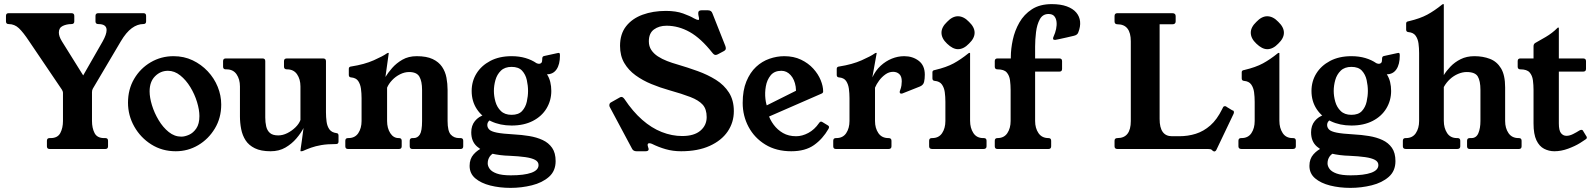

<svg xmlns="http://www.w3.org/2000/svg" viewBox="-20 -724 7740 933"><path d="M677 -660Q690 -660 690 -647V-620Q690 -607.2 677 -607.2Q648 -607.2 620.5 -587.1Q593 -567 567 -523L431 -293Q427 -286 427 -276V-136Q427 -102 439.5 -77.5Q452 -53 486 -53H492Q505 -53 505 -40V-13Q505 0 492 0H221Q208 0 208 -13V-40Q208 -53 221 -53H226Q260 -53 273 -77.5Q286 -102 286 -136V-272Q286 -277 284.5 -280.5Q283 -284 281 -288L122 -523Q93 -567 71.7 -587Q50.5 -607 22.2 -607Q9 -607 9 -620V-647Q9 -660 22 -660H327Q341 -660 341 -647V-620Q341 -607 327 -607Q304 -607 285 -598Q266 -589 266 -566Q266 -557 269.5 -546.5Q273 -536 281 -523L417 -305L353 -303L479 -523Q498 -557 498 -578Q498 -607 458 -607Q444 -607 444 -620V-647Q444 -660 458 -660Z M834 11Q768 11 715.5 -22Q663 -55 632.5 -109Q602 -163 602 -225Q602 -290 632 -341Q662 -392 712.5 -421.5Q763 -451 823 -451Q874 -451 916 -431Q958 -411 989.5 -377.5Q1021 -344 1038 -302Q1055 -260 1055 -216Q1055 -151 1024 -99.5Q993 -48 943 -18.5Q893 11 834 11ZM861 -60Q878 -60 898.5 -69Q919 -78 934 -100Q949 -122 949 -160Q949 -190 937.5 -228Q926 -266 905 -300.5Q884 -335 856 -357.5Q828 -380 796 -380Q760 -380 733.5 -353.5Q707 -327 707 -280Q707 -250 718.5 -212.5Q730 -175 751 -140Q772 -105 800 -82.5Q828 -60 861 -60Z M1295 11Q1248 11 1218.5 -3.5Q1189 -18 1173.5 -42Q1158 -66 1152 -96.5Q1146 -127 1146 -158V-304Q1146 -339 1129.5 -363Q1113 -387 1081 -387H1077Q1064 -387 1064 -400V-427Q1064 -440 1077 -440H1256Q1269 -440 1269 -427V-153Q1269 -130 1273.5 -110Q1278 -90 1291.5 -78Q1305 -66 1332 -66Q1354 -66 1376 -77Q1398 -88 1415.5 -105Q1433 -122 1440 -141V-304Q1440 -339 1423.5 -363Q1407 -387 1375 -387H1374Q1360 -387 1360 -400V-427Q1360 -440 1374 -440H1550Q1564 -440 1564 -427V-178Q1564 -155 1567 -132.5Q1570 -110 1581 -95Q1592 -80 1616 -77Q1625 -76 1625 -65V-36Q1625 -24 1613 -24Q1570 -24 1541.5 -19Q1513 -14 1492 -6.5Q1471 1 1451 10Q1449 11 1444 11H1442Q1440 11 1440 9Q1440 7 1441.5 -4Q1443 -15 1446.5 -38.5Q1450 -62 1455 -102Q1443 -78 1420.5 -51.5Q1398 -25 1367 -7Q1336 11 1295 11Z M1671 0Q1658 0 1658 -13V-40Q1658 -53 1671 -53H1673Q1705 -53 1721 -77Q1737 -101 1737 -136V-247Q1737 -271 1734 -293Q1731 -315 1720.5 -330.5Q1710 -346 1685 -348Q1675 -349 1675 -360V-390Q1675 -400 1687 -401Q1751 -411 1796 -431Q1841 -451 1859 -464Q1864 -467 1866 -467H1867Q1869 -467 1869 -465L1853 -350Q1865 -370 1885.5 -393.5Q1906 -417 1935.5 -434Q1965 -451 2005 -451Q2053 -451 2082.5 -437Q2112 -423 2128 -399.5Q2144 -376 2149.5 -346.5Q2155 -317 2155 -287V-136Q2155 -87 2170.5 -70Q2186 -53 2211 -53H2218Q2231 -53 2231 -40V-13Q2231 0 2218 0H1984Q1971 0 1971 -13V-40Q1971 -53 1984 -53H1990Q2009 -53 2020 -70Q2031 -87 2031 -136V-287Q2031 -329 2018 -351.5Q2005 -374 1968 -374Q1946 -374 1924 -363Q1902 -352 1885.5 -334.5Q1869 -317 1861 -298V-136Q1861 -101 1876.5 -77Q1892 -53 1917 -53H1919Q1932 -53 1932 -40V-13Q1932 0 1919 0Z M2466 -399Q2433 -399 2414 -380.5Q2395 -362 2387.5 -335Q2380 -308 2380 -282Q2380 -257 2387.5 -230Q2395 -203 2414 -184.5Q2433 -166 2466 -166Q2500 -166 2517 -184.5Q2534 -203 2540 -230Q2546 -257 2546 -282Q2546 -308 2540 -335Q2534 -362 2517 -380.5Q2500 -399 2466 -399ZM2390 15Q2370 22 2360 36.5Q2350 51 2350 70Q2350 83 2359.5 96.5Q2369 110 2393.5 119Q2418 128 2462 128Q2527 128 2562 115.5Q2597 103 2597 78Q2597 62 2580.5 53Q2564 44 2532.5 39.5Q2501 35 2456 33Q2411 32 2368 22Q2325 12 2297.5 -12.5Q2270 -37 2270 -81Q2270 -114 2288 -136Q2306 -158 2334 -166L2369 -144Q2363 -142 2358 -138Q2353 -134 2350.5 -128.5Q2348 -123 2348 -117Q2348 -104 2357.5 -94.5Q2367 -85 2394.5 -79.5Q2422 -74 2476 -71Q2515 -69 2551.5 -63Q2588 -57 2617 -43.5Q2646 -30 2663 -5.5Q2680 19 2680 59Q2680 107 2647.5 135.5Q2615 164 2564.5 176.5Q2514 189 2461 189Q2408 189 2362.5 177.5Q2317 166 2289.5 142.5Q2262 119 2262 82Q2262 48 2281.5 26Q2301 4 2329 -8ZM2466 -114Q2410 -114 2366 -135Q2322 -156 2297 -194Q2272 -232 2272 -282Q2272 -329 2295.5 -367Q2319 -405 2362.5 -428Q2406 -451 2466 -451Q2503 -451 2533.5 -442Q2564 -433 2587 -417Q2591 -415 2594.5 -414.5Q2598 -414 2600 -414Q2606 -414 2610.5 -418.5Q2615 -423 2615 -436V-439Q2615 -444 2617 -447.5Q2619 -451 2625 -452L2689 -466Q2693 -467 2696 -467Q2701 -467 2701 -454Q2701 -411 2684.5 -387Q2668 -363 2638 -363Q2649 -346 2654 -325.5Q2659 -305 2659 -282Q2659 -236 2636 -197.5Q2613 -159 2569.5 -136.5Q2526 -114 2466 -114Z M3468 -460Q3462 -457 3457 -457Q3450 -457 3442 -467Q3386 -538 3331.5 -568.5Q3277 -599 3219 -599Q3182.6 -599 3157.8 -580.8Q3133 -562.7 3133 -523Q3133 -499 3145 -481Q3157 -463 3177 -450Q3197 -437 3221.5 -427.5Q3246 -418 3271 -411Q3322 -396 3370.5 -378.5Q3419 -361 3459 -336Q3499 -311 3522.5 -273.8Q3546 -236.6 3546 -184Q3546 -129 3516 -85Q3486 -41 3428.5 -15Q3371 11 3290 11Q3250 11 3215 1Q3180 -9 3148 -25Q3141 -28 3135 -28Q3127 -28 3127 -19Q3127 -16 3129 -10Q3132 -3 3132 1Q3132 11 3117 11H3073Q3057 11 3051 -2L2943.9 -202.5Q2941 -207.2 2941 -212Q2941 -223 2950 -227L2989 -249Q2992 -251 2994.5 -252Q2997 -253 3000 -253Q3007 -253 3015 -242Q3055 -182 3100.5 -142Q3146 -102 3195.5 -82.5Q3245 -63 3295 -63Q3353 -63 3383.5 -89Q3414 -115 3414 -155Q3414 -194 3394.5 -215.5Q3375 -237 3335 -252.5Q3295 -268 3231 -286Q3188 -298 3145.5 -315.5Q3103 -333 3068.5 -358Q3034 -383 3013.5 -418Q2993 -453 2993 -501.1Q2993 -559 3022.5 -596.5Q3052 -634 3102.5 -652.5Q3153 -671 3216 -671Q3265 -671 3299.5 -658.5Q3334 -646 3352 -635Q3367 -627 3373 -627Q3377 -627 3377 -632Q3377 -637 3375 -644.5Q3373 -652 3373 -661Q3373 -674 3389 -674H3420Q3437 -674 3442 -659L3504.3 -501.7Q3507 -495 3507 -489Q3507 -485 3505 -482Q3503 -479 3498 -476Z M4006 -98Q3978 -49 3935.5 -19Q3893 11 3825 11Q3752 11 3699 -21.5Q3646 -54 3617.5 -107.5Q3589 -161 3589 -224Q3589 -285 3607 -328.5Q3625 -372 3654 -399Q3683 -426 3719 -438.5Q3755 -451 3791 -451Q3837 -451 3872.5 -434Q3908 -417 3932 -390.5Q3956 -364 3968 -334.5Q3980 -305 3980 -280Q3980 -278 3979.5 -276Q3979 -274 3977 -272Q3975 -270 3972 -269L3665 -135L3656 -187L3904 -311L3838 -225Q3852 -268 3846.5 -303Q3841 -338 3822 -359Q3803 -380 3777 -380Q3743 -380 3725 -358Q3707 -336 3701.5 -304.5Q3696 -273 3699.5 -243.5Q3703 -214 3711 -200L3713 -170Q3721 -143 3739.5 -118Q3758 -93 3785 -77.5Q3812 -62 3849 -62Q3878 -62 3908 -78Q3938 -94 3960 -126Q3967 -137 3976 -131L4004 -114Q4012 -109 4006 -98Z M4042 0Q4029 0 4029 -13V-40Q4029 -53 4042 -53H4044Q4076 -53 4092 -77Q4108 -101 4108 -136V-247Q4108 -271 4105 -293Q4102 -315 4091.5 -330.5Q4081 -346 4056 -348Q4046 -349 4046 -360V-390Q4046 -400 4059 -401Q4122 -411 4167 -431Q4212 -451 4230 -464Q4234 -467 4237 -467H4238Q4241 -467 4240 -465L4219 -348Q4235 -382 4259.5 -404.5Q4284 -427 4313.5 -439Q4343 -451 4374 -451Q4415 -451 4444.5 -428.5Q4474 -406 4474 -361Q4474 -341 4470.5 -326Q4467 -311 4451 -304L4368 -271Q4366 -270 4364 -269.5Q4362 -269 4360 -269Q4352 -269 4352 -277Q4352 -279 4352.5 -281Q4353 -283 4354 -285Q4359 -298 4360.5 -309Q4362 -320 4362 -329Q4362 -353 4350 -364Q4338 -375 4320 -375Q4300 -375 4282.5 -362.5Q4265 -350 4252 -332.5Q4239 -315 4232 -298V-136Q4232 -101 4248.5 -77Q4265 -53 4297 -53H4298Q4312 -53 4312 -40V-13Q4312 0 4298 0Z M4761 -53Q4774 -53 4774 -40V-13Q4774 0 4759 0H4510Q4495 0 4495 -13V-40Q4495 -53 4508 -53H4510Q4542 -53 4558 -77Q4574 -101 4574 -136V-229Q4574 -254 4571 -276Q4568 -298 4557 -313.5Q4546 -329 4522 -331Q4511 -332 4511 -343V-373Q4511 -378 4514 -380.5Q4517 -383 4524 -384Q4579 -397 4614 -416Q4649 -435 4686 -465Q4689 -467 4691 -467H4692Q4694 -467 4694 -465V-137Q4694 -102 4710 -77.5Q4726 -53 4758 -53ZM4634.8 -645Q4663 -645 4688.8 -617.8Q4716 -592 4716 -565Q4716 -538 4688.8 -512.2Q4663 -485 4635.1 -485Q4609.9 -485 4582 -512Q4555 -537.3 4555 -565.3Q4555 -592 4582.2 -617.8Q4608 -645 4634.8 -645Z M4892 -447Q4892 -486 4901.5 -530.5Q4911 -575 4933.5 -614.5Q4956 -654 4994.5 -679Q5033 -704 5091 -704Q5134 -704 5164 -693Q5194 -682 5210 -663Q5226 -644 5228.5 -619.5Q5231 -595 5220 -567Q5216 -554 5198 -550Q5182 -546 5161.5 -541.5Q5141 -537 5125 -533.5Q5109 -530 5107 -530Q5099 -530 5097.5 -534.5Q5096 -539 5100 -547Q5108 -564 5112 -583Q5116 -602 5114 -618.5Q5112 -635 5103 -645.5Q5094 -656 5075 -656Q5047 -656 5033 -630.5Q5019 -605 5014.5 -568Q5010 -531 5010 -498V-440H5128Q5141 -440 5141 -427V-389Q5141 -376 5128 -376H5010V-136Q5010 -101 5026.5 -77Q5043 -53 5075 -53Q5088 -53 5088 -40V-13Q5088 0 5075 0H4827Q4814 0 4814 -13V-40Q4814 -53 4827 -53Q4859 -53 4875 -77Q4891 -101 4891 -136V-287Q4891 -311 4888 -334Q4885 -357 4872 -372Q4859 -387 4827 -387Q4814 -387 4814 -400V-427Q4814 -440 4827 -440H4892Z M5968 -188Q5973 -187 5974.5 -185Q5976 -183 5976 -178Q5976 -177 5976 -175.5Q5976 -174 5974 -170L5891 4Q5887 12 5880 12Q5879 12 5876 10.5Q5873 9 5868 4Q5864 0 5850 0H5410Q5396 0 5396 -13V-40Q5396 -53 5410 -53Q5475 -53 5475 -136V-523Q5475 -606 5410 -606Q5396 -606 5396 -620V-646Q5396 -660 5410 -660H5676Q5693 -660 5693 -646V-620Q5693 -606 5677 -606H5615V-146Q5615 -62 5675 -62H5710Q5753 -62 5791 -74Q5829 -86 5861.5 -114.5Q5894 -143 5919 -194L5922 -200Q5925 -208 5932 -208Q5934 -208 5936.5 -207.5Q5939 -207 5940 -205Z M6264 -53Q6277 -53 6277 -40V-13Q6277 0 6262 0H6013Q5998 0 5998 -13V-40Q5998 -53 6011 -53H6013Q6045 -53 6061 -77Q6077 -101 6077 -136V-229Q6077 -254 6074 -276Q6071 -298 6060 -313.5Q6049 -329 6025 -331Q6014 -332 6014 -343V-373Q6014 -378 6017 -380.5Q6020 -383 6027 -384Q6082 -397 6117 -416Q6152 -435 6189 -465Q6192 -467 6194 -467H6195Q6197 -467 6197 -465V-137Q6197 -102 6213 -77.5Q6229 -53 6261 -53ZM6137.8 -645Q6166 -645 6191.8 -617.8Q6219 -592 6219 -565Q6219 -538 6191.8 -512.2Q6166 -485 6138.1 -485Q6112.9 -485 6085 -512Q6058 -537.3 6058 -565.3Q6058 -592 6085.2 -617.8Q6111 -645 6137.8 -645Z M6547 -399Q6514 -399 6495 -380.5Q6476 -362 6468.5 -335Q6461 -308 6461 -282Q6461 -257 6468.5 -230Q6476 -203 6495 -184.5Q6514 -166 6547 -166Q6581 -166 6598 -184.5Q6615 -203 6621 -230Q6627 -257 6627 -282Q6627 -308 6621 -335Q6615 -362 6598 -380.5Q6581 -399 6547 -399ZM6471 15Q6451 22 6441 36.5Q6431 51 6431 70Q6431 83 6440.5 96.5Q6450 110 6474.5 119Q6499 128 6543 128Q6608 128 6643 115.5Q6678 103 6678 78Q6678 62 6661.5 53Q6645 44 6613.5 39.5Q6582 35 6537 33Q6492 32 6449 22Q6406 12 6378.5 -12.5Q6351 -37 6351 -81Q6351 -114 6369 -136Q6387 -158 6415 -166L6450 -144Q6444 -142 6439 -138Q6434 -134 6431.5 -128.5Q6429 -123 6429 -117Q6429 -104 6438.5 -94.5Q6448 -85 6475.5 -79.5Q6503 -74 6557 -71Q6596 -69 6632.5 -63Q6669 -57 6698 -43.5Q6727 -30 6744 -5.5Q6761 19 6761 59Q6761 107 6728.5 135.5Q6696 164 6645.5 176.5Q6595 189 6542 189Q6489 189 6443.5 177.5Q6398 166 6370.5 142.5Q6343 119 6343 82Q6343 48 6362.5 26Q6382 4 6410 -8ZM6547 -114Q6491 -114 6447 -135Q6403 -156 6378 -194Q6353 -232 6353 -282Q6353 -329 6376.5 -367Q6400 -405 6443.5 -428Q6487 -451 6547 -451Q6584 -451 6614.5 -442Q6645 -433 6668 -417Q6672 -415 6675.5 -414.5Q6679 -414 6681 -414Q6687 -414 6691.5 -418.5Q6696 -423 6696 -436V-439Q6696 -444 6698 -447.5Q6700 -451 6706 -452L6770 -466Q6774 -467 6777 -467Q6782 -467 6782 -454Q6782 -411 6765.5 -387Q6749 -363 6719 -363Q6730 -346 6735 -325.5Q6740 -305 6740 -282Q6740 -236 6717 -197.5Q6694 -159 6650.5 -136.5Q6607 -114 6547 -114Z M7063 -53Q7076 -53 7076 -40V-13Q7076 0 7061 0H6812Q6797 0 6797 -13V-40Q6797 -53 6810 -53H6812Q6844 -53 6860 -77Q6876 -101 6876 -136V-466Q6876 -491 6873 -513Q6870 -535 6859 -550.5Q6848 -566 6824 -568Q6813 -569 6813 -580V-610Q6813 -615 6816 -617.5Q6819 -620 6826 -621Q6881 -634 6916 -653Q6951 -672 6988 -702Q6991 -704 6993 -704H6994Q6996 -704 6996 -702V-359Q7008 -379 7028.5 -400.5Q7049 -422 7078 -436.5Q7107 -451 7145 -451Q7186 -451 7220 -438Q7254 -425 7274 -392Q7294 -359 7294 -299V-136Q7294 -101 7310.5 -77Q7327 -53 7359 -53H7361Q7374 -53 7374 -40V-13Q7374 0 7361 0H7122Q7109 0 7109 -13V-40Q7109 -53 7122 -53H7130Q7154 -53 7164 -77Q7174 -101 7174 -136V-287Q7174 -331 7161 -352.5Q7148 -374 7107 -374Q7087 -374 7065.5 -365Q7044 -356 7026 -339.5Q7008 -323 6996 -301V-137Q6996 -102 7012 -77.5Q7028 -53 7060 -53Z M7688 -63Q7691 -60 7691 -55Q7691 -50 7684 -46L7658 -29Q7634 -14 7600 -1.5Q7566 11 7533 11Q7507 11 7483.5 -1Q7460 -13 7446 -42.5Q7432 -72 7432 -124V-287Q7432 -311 7429 -334Q7426 -357 7413 -372Q7400 -387 7368 -387Q7355 -387 7355 -400V-427Q7355 -440 7368 -440H7432V-499Q7432 -510 7440 -515Q7460 -526 7491.5 -544.5Q7523 -563 7548 -588Q7549 -590 7552 -590H7554Q7555 -590 7555 -587V-440H7673Q7687 -440 7687 -427V-389Q7687 -376 7673 -376H7555V-124Q7555 -90 7565.5 -77Q7576 -64 7592 -64Q7607 -64 7624 -72.5Q7641 -81 7655 -90Q7658 -92 7660.5 -92.5Q7663 -93 7665 -93Q7671 -93 7674 -86Z"/></svg>

Font: Young Serif Light
Style: Regular
Weight: 300
Designer: Bastien Sozeau
Foundry: NBR — Bastien Sozeau
Version: Version 5.001